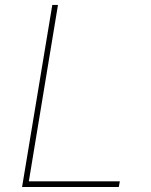

<svg xmlns="http://www.w3.org/2000/svg" viewBox="-20 -747 602 767"><path d="M68.2 0 188.9 -727.3H211.6L95.2 -22.7H458.8L454.5 0Z"/></svg>

Font: Inter Thin  BETA
Style: Italic
Weight: 100
Italic angle: -9.39999°
Designer: Rasmus Andersson
Foundry: rsms
Version: Version 3.011;git-f93a4a705